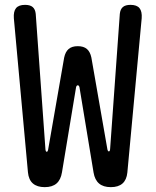

<svg xmlns="http://www.w3.org/2000/svg" viewBox="-20 -760 640 790"><path d="M95 -51 37 -685Q35 -713 46 -726.5Q57 -740 83 -740Q104 -740 114.5 -731Q125 -722 127 -703L167 -145Q168 -136 172 -135.5Q176 -135 178 -144L244 -523Q249 -547 262.5 -558.5Q276 -570 300 -570Q324 -570 337.5 -558.5Q351 -547 356 -523L422 -145Q424 -137 428 -137Q432 -137 433 -146L473 -703Q475 -722 485.5 -731Q496 -740 517 -740Q543 -740 554 -726.5Q565 -713 563 -685L504 -50Q501 -20 484 -5Q467 10 436 10Q405 10 387.5 -5Q370 -20 365 -50L307 -401Q305 -409 300 -409Q295 -409 293 -401L235 -51Q230 -20 212.5 -5Q195 10 164 10Q133 10 115.5 -5Q98 -20 95 -51Z"/></svg>

Font: Maple Mono NF CN
Style: Regular
Weight: 400
Monospace: yes
Designer: subframe7536
Version: Version 7.000